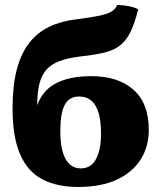

<svg xmlns="http://www.w3.org/2000/svg" viewBox="-20 -735 642 764"><path d="M290 9Q207 9 148.5 -21.5Q90 -52 60 -121Q30 -190 30 -303Q30 -395 47 -459Q64 -523 96.5 -564.5Q129 -606 176 -628.5Q223 -651 283 -658Q345 -666 377.5 -673Q410 -680 425 -690Q440 -700 446 -715Q470 -715 492.5 -710.5Q515 -706 530 -698Q515 -638 497 -603.5Q479 -569 453.5 -551Q428 -533 390 -524.5Q352 -516 298 -510Q249 -504 216 -491.5Q183 -479 164 -457Q145 -435 136.5 -400.5Q128 -366 128 -316Q150 -377 204.5 -404.5Q259 -432 344 -432Q449 -432 510.5 -378.5Q572 -325 572 -218Q572 -151 539.5 -100Q507 -49 444.5 -20Q382 9 290 9ZM301 -65Q343 -65 362.5 -103Q382 -141 382 -202Q382 -252 372.5 -285Q363 -318 343.5 -334.5Q324 -351 295 -351Q255 -351 237.5 -317.5Q220 -284 220 -213Q220 -140 241 -102.5Q262 -65 301 -65Z"/></svg>

Font: Vollkorn Black
Style: Regular
Weight: 900
Designer: Friedrich Althausen
Foundry: Friedrich Althausen
Version: Version 5.000